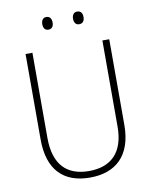

<svg xmlns="http://www.w3.org/2000/svg" viewBox="-97 -964 828 1046"><g transform="rotate(-10 317.0 -441.5)"><path d="M204 -858C204 -837 213 -823 232 -823C252 -823 261 -837 261 -858C261 -878 252 -893 232 -893C213 -893 204 -878 204 -858ZM374 -858C374 -837 384 -823 402 -823C423 -823 432 -837 432 -858C432 -879 423 -893 402 -893C384 -893 374 -878 374 -858ZM549 -240V-714H511V-237C511 -92 436 -26 317 -26C194 -26 124 -95 124 -243V-714H86V-241C86 -75 168 10 316 10C456 10 549 -68 549 -240Z"/></g></svg>

Font: Noto Sans Gurmukhi UI SemiCondensed ExtraLight
Style: Regular
Weight: 200
Width: 4
Designer: Jelle Bosma - Monotype Design Team
Foundry: Monotype Imaging Inc.
Version: Version 2.004